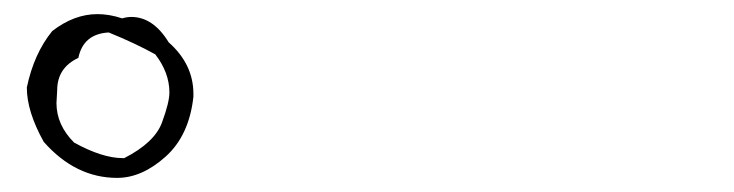

<svg xmlns="http://www.w3.org/2000/svg" viewBox="-20 -861 1040 272"><path d="M146 -609Q181 -609 214.5 -639Q248 -669 254 -724V-728Q254 -770 219 -801Q197 -837 166 -837Q160 -837 153 -835Q135 -841 118 -841Q85 -841 54 -817Q28 -785 18 -737Q18 -703 42 -660Q87 -609 146 -609ZM156 -637H154Q125 -637 85 -659Q60 -684 60 -715L61 -733Q61 -765 91 -779Q98 -813 134 -815Q171 -800 200 -784Q220 -758 220 -730Q220 -716 209.5 -687.5Q199 -659 156 -637Z"/></svg>

Font: Xiaobo Songti 小帛宋体
Style: Regular
Weight: 400
Version: Version 1.501;March 17, 2024;FontCreator 14.0.0.2814 64-bit